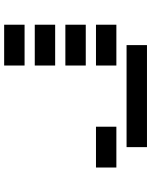

<svg xmlns="http://www.w3.org/2000/svg" viewBox="78 -802 724 919"><g transform="rotate(-90 439.5 -342.0)"><path d="M585.9 -585.9V-683.6H781.2V-585.9ZM585.9 -439.5V-537.1H781.2V-439.5ZM585.9 -293V-390.6H781.2V-293ZM97.7 -146.5V-244.1H293V-146.5ZM585.9 -146.5V-244.1H781.2V-146.5ZM195.3 0V-97.7H683.6V0Z"/></g></svg>

Font: Trigram
Style: Regular
Weight: 400
Designer: GGBotNet
Foundry: GGBotNet
Version: 1.05